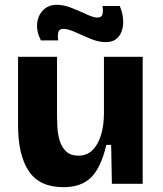

<svg xmlns="http://www.w3.org/2000/svg" viewBox="-20 -764 676 798"><path d="M244 14Q144 14 99.5 -53Q55 -120 55 -243V-528H217V-281Q217 -262 218.5 -234.5Q220 -207 228 -180Q236 -153 254.5 -135Q273 -117 306 -117Q342 -117 365.5 -141Q389 -165 400.5 -205Q412 -245 412 -294V-528H573V0H445L442 -162H422Q400 -68 359 -27Q318 14 244 14ZM419 -589Q389 -589 355.5 -603Q322 -617 292.5 -630.5Q263 -644 244 -644Q225 -644 222 -628.5Q219 -613 222 -596H150Q131 -633 134.5 -667Q138 -701 160 -722.5Q182 -744 216 -744Q245 -744 278 -731Q311 -718 339.5 -704.5Q368 -691 385 -691Q404 -691 406.5 -707.5Q409 -724 406 -739H478Q493 -703 492 -668.5Q491 -634 473 -611.5Q455 -589 419 -589Z"/></svg>

Font: Bricolage Grotesque 10pt ExtraBold
Style: Regular
Weight: 800
Designer: Mathieu Triay
Foundry: Atelier Triay
Version: Version 1.000; ttfautohint (v1.8.4.7-5d5b);gftools[0.9.32]